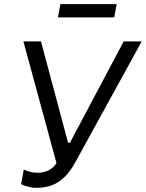

<svg xmlns="http://www.w3.org/2000/svg" viewBox="-20 -900 705 928"><path d="M153 8C238 8 294 -26 343 -114L665 -700H578L318 -210H309L178 -700H93L253 -112C233 -78 197 -65 161 -65C137 -65 113 -71 95 -81L82 -10C100 0 133 8 153 8ZM260 -816H532L544 -880H272Z"/></svg>

Font: Fixel Display
Style: Italic
Weight: 400
Italic angle: -10°
Designer: AlfaBravo + MacPaw
Foundry: Kyrylo Tkachov, Marchela Mozhyna, Serhii Makarenko, Maria Weinstein, Zakhar Kryvoshyya
Version: Version 1.210;Glyphs 3.2 (3217)